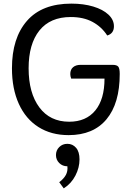

<svg xmlns="http://www.w3.org/2000/svg" viewBox="-20 -734 727 1060"><path d="M46 -357Q46 -524 129 -619Q212 -714 374 -714Q441 -714 494.5 -698Q548 -682 578.5 -653.5Q609 -625 609 -589Q609 -549 572 -538Q541 -586 491 -613Q441 -640 371 -640Q257 -640 197.5 -565.5Q138 -491 138 -357Q138 -221 197 -141.5Q256 -62 362 -62Q455 -62 506 -124Q557 -186 557 -300H373Q368 -313 368 -325Q368 -350 383.5 -363Q399 -376 425 -376H601Q625 -376 633 -366Q641 -356 641 -326Q641 -163 568 -75.5Q495 12 359 12Q263 12 192.5 -32.5Q122 -77 84 -160.5Q46 -244 46 -357ZM307 272Q332 253 343.5 232Q355 211 352 184Q325 184 307 166Q289 148 289 122Q289 96 307 78Q325 60 352 60Q381 60 400 82Q419 104 419 146Q419 191 396.5 235Q374 279 332 306Z"/></svg>

Font: Thasadith
Style: Bold
Weight: 700
Designer: Cadson Demak Co.,Ltd.
Foundry: Cadson Demak Co.,Ltd.
Version: Version 1.000; ttfautohint (v1.6)